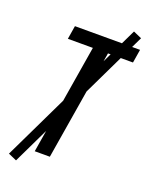

<svg xmlns="http://www.w3.org/2000/svg" viewBox="-165 -905 839 1075"><g transform="rotate(20 254.5 -368.0)"><path d="M149 0 257 -655H108L121 -735H509L496 -655H347L239 0ZM68 84 18 62 442 -820 492 -798Z"/></g></svg>

Font: Iosevka SS18 Medium
Style: Italic
Weight: 500
Italic angle: -9°
Monospace: yes
Designer: Belleve Invis
Foundry: Belleve Invis
Version: Version 25.1.1; ttfautohint (v1.8.4)